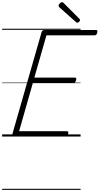

<svg xmlns="http://www.w3.org/2000/svg" viewBox="-20 -1279 933 1799"><path d="M120 0Q105 0 99 -5.5Q93 -11 96 -23L370 -979Q373 -988 379.5 -993Q386 -998 401 -998H879Q889 -998 891.5 -991.5Q894 -985 891 -973Q888 -960 882 -954Q876 -948 866 -948H415L302 -552H681Q691 -552 693.5 -546Q696 -540 693 -528Q689 -514 683 -508Q677 -502 668 -502H288L159 -50H606Q616 -50 619 -44Q622 -38 619 -25Q615 -12 609 -6Q603 0 594 0ZM705 -1066Q701 -1066 698 -1068Q695 -1070 691 -1073L537 -1210Q532 -1215 530.5 -1218Q529 -1221 529 -1226Q529 -1232 534.5 -1240Q540 -1248 548 -1253.5Q556 -1259 563 -1259Q567 -1259 570 -1256.5Q573 -1254 577 -1250L724 -1103Q728 -1099 729 -1096Q730 -1093 730 -1090Q730 -1084 721 -1075Q712 -1066 705 -1066ZM0 490H735V500H0ZM0 -20H735V0H0ZM0 -505H735V-500H0ZM0 -1010H735V-1000H0Z"/></svg>

Font: Playwrite AU QLD Guides
Style: Regular
Weight: 400
Designer: Veronika Burian, José Scaglione
Foundry: TypeTogether
Version: Version 1.003